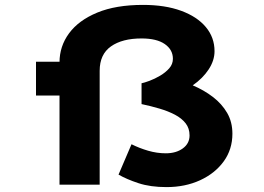

<svg xmlns="http://www.w3.org/2000/svg" viewBox="-20 -754 1077 784"><path d="M660 10Q594 10 545.5 -6Q497 -22 464 -41L517 -165Q549 -149 585 -138.5Q621 -128 657 -128Q699 -128 726.5 -148Q754 -168 754 -201Q754 -230 738 -250.5Q722 -271 694.5 -285.5Q667 -300 631.5 -310.5Q596 -321 558 -329V-414Q569 -416 590.5 -424Q612 -432 634 -445Q656 -458 671 -475Q686 -492 686 -514Q686 -551 653 -574Q620 -597 558 -597Q479 -597 433 -564.5Q387 -532 387 -465V0H223V-499Q223 -565 262 -618Q301 -671 377 -702.5Q453 -734 564 -734Q654 -734 719.5 -710Q785 -686 820.5 -643.5Q856 -601 856 -545Q856 -507 832 -470.5Q808 -434 767 -405.5Q726 -377 674 -361L672 -437Q721 -425 767 -405.5Q813 -386 849.5 -358Q886 -330 907.5 -293Q929 -256 929 -208Q929 -144 893.5 -95Q858 -46 797 -18Q736 10 660 10ZM127 -364V-502H323V-364Z"/></svg>

Font: Lexend Zetta
Style: Bold
Weight: 700
Designer: Bonnie Shaver-Troup, Thomas Jockin
Foundry: Lexend
Version: Version 1.007